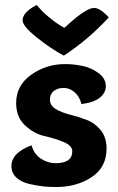

<svg xmlns="http://www.w3.org/2000/svg" viewBox="-20 -743 476 773"><path d="M308 -324Q300 -355 280 -372Q260 -389 236 -389Q213 -389 197 -377Q181 -365 181 -342Q181 -318 204.5 -304Q228 -290 261.5 -281.5Q295 -273 328.5 -260.5Q362 -248 385.5 -219Q409 -190 409 -145Q409 -69 348.5 -29.5Q288 10 206 10Q180 10 155 7.5Q130 5 97.5 -2.5Q65 -10 45.5 -28.5Q26 -47 26 -74Q26 -128 107 -158Q117 -122 145 -104Q173 -86 204 -86Q271 -86 271 -134Q271 -157 235.5 -171.5Q200 -186 158 -195.5Q116 -205 80.5 -238.5Q45 -272 45 -328Q45 -399 105.5 -442Q166 -485 242 -485Q277 -485 312.5 -477.5Q348 -470 377 -448.5Q406 -427 406 -396Q406 -369 381.5 -349.5Q357 -330 308 -324ZM237 -519Q183 -548 127 -593Q71 -638 71 -661Q71 -694 128 -723Q147 -699 174.5 -676Q202 -653 220 -642L239 -631Q276 -664 292.5 -677Q309 -690 327.5 -700.5Q346 -711 359 -711Q383 -711 418 -673Q336 -584 237 -519Z"/></svg>

Font: Overlock
Style: Black
Weight: 900
Designer: Dario Muhafara
Foundry: Dario Manuel Muhafara
Version: Version 1.001